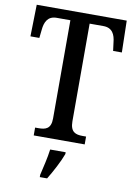

<svg xmlns="http://www.w3.org/2000/svg" viewBox="-100 -777 741 1061"><g transform="rotate(10 270.5 -246.5)"><path d="M127 0H413V-44H393C355 -44 324 -53 324 -114V-662H401C452 -662 468 -626 472 -582L478 -536H527L523 -714H18L14 -536H64L69 -582C73 -626 89 -662 139 -662H216V-111C216 -52 185 -44 146 -44H127ZM200 208V221H241C267 179 302 113 317 71V61H230C224 109 210 164 200 208Z"/></g></svg>

Font: Noto Serif Georgian Condensed Medium
Style: Regular
Weight: 500
Width: 3
Designer: Monotype Design Team, Akaki Razmadze
Foundry: Google LLC
Version: Version 2.003